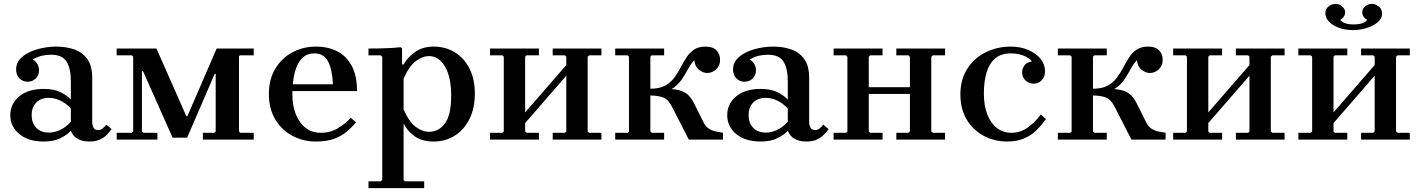

<svg xmlns="http://www.w3.org/2000/svg" viewBox="-20 -719 7318 989"><path d="M440 10Q406 10 381.5 -3Q357 -16 345 -45V-302Q345 -364 323.5 -400.5Q302 -437 243 -437Q217 -437 194 -431.5Q171 -426 149 -412Q165 -403 173 -388.5Q181 -374 181 -357Q181 -331 164 -314.5Q147 -298 122 -298Q97 -298 80 -315.5Q63 -333 63 -362Q63 -391 81.5 -413Q100 -435 130.5 -449.5Q161 -464 198 -471.5Q235 -479 270 -479Q319 -479 361 -465Q403 -451 429 -416Q455 -381 455 -317V-89Q455 -75 461.5 -62Q468 -49 486 -49Q499 -49 509 -57.5Q519 -66 528 -77L555 -54Q543 -37 528 -22.5Q513 -8 492 1Q471 10 440 10ZM205 10Q126 10 79.5 -28.5Q33 -67 33 -126Q33 -184 79 -222.5Q125 -261 205 -261Q257 -261 291 -244.5Q325 -228 345 -206V-160Q318 -189 288.5 -202Q259 -215 232 -215Q190 -215 166.5 -190.5Q143 -166 143 -126Q143 -86 166.5 -61Q190 -36 232 -36Q259 -36 288.5 -49Q318 -62 345 -92V-45Q325 -24 291 -7Q257 10 205 10Z M1216 -434 1211 -429V-42L1218 -35H1287V0H1025V-35H1084L1091 -42V-339H1086L944 -10H869L716 -354H711V-42L719 -35H791V0H581V-35H659L666 -42V-427L659 -434H581V-469H786L940 -120H945L1096 -469H1287V-434Z M1607 10Q1542 10 1487 -19Q1432 -48 1398.5 -103Q1365 -158 1365 -235Q1365 -311 1398.5 -366Q1432 -421 1487 -450Q1542 -479 1607 -479Q1670 -479 1717.5 -454.5Q1765 -430 1792 -379.5Q1819 -329 1819 -250H1466V-285H1695Q1691 -364 1669 -404Q1647 -444 1599 -444Q1560 -444 1535 -418Q1510 -392 1498 -344.5Q1486 -297 1486 -235Q1486 -173 1504.5 -128.5Q1523 -84 1555.5 -59.5Q1588 -35 1631 -35Q1683 -35 1721.5 -59Q1760 -83 1787 -112L1814 -89Q1793 -64 1766 -41Q1739 -18 1701 -4Q1663 10 1607 10Z M2213 -479Q2275 -479 2323 -449.5Q2371 -420 2398.5 -365.5Q2426 -311 2426 -237Q2426 -162 2398.5 -106.5Q2371 -51 2323 -20.5Q2275 10 2213 10Q2154 10 2116 -17Q2078 -44 2059 -83V208L2066 215H2165V250H1878V215H1941L1949 208V-426L1941 -434H1878V-469Q1904 -469 1932.5 -469.5Q1961 -470 1989.5 -471.5Q2018 -473 2044 -476L2051 -469V-387H2059Q2078 -422 2117.5 -450.5Q2157 -479 2213 -479ZM2190 -40Q2240 -40 2272 -83.5Q2304 -127 2304 -225Q2304 -323 2272 -376.5Q2240 -430 2190 -430Q2156 -430 2121.5 -404Q2087 -378 2059 -314V-155Q2087 -91 2121.5 -65.5Q2156 -40 2190 -40Z M2685 -42 2692 -35H2756V0H2504V-35H2568L2575 -42V-427L2568 -434H2504V-469H2756V-434H2692L2685 -427ZM3007 -42 3015 -35H3078V0H2827V-35H2890L2897 -42V-427L2890 -434H2827V-469H3078V-434H3015L3007 -427ZM2897 -329 2685 -85V-140L2897 -384Z M3330 -42 3337 -35H3401V0H3149V-35H3213L3220 -42V-427L3213 -434H3149V-469H3401V-434H3337L3330 -427ZM3528 0 3442 -168Q3422 -208 3394.5 -217.5Q3367 -227 3330 -227V-262H3392Q3438 -262 3468.5 -256.5Q3499 -251 3519.5 -234.5Q3540 -218 3556 -185L3605 -87Q3615 -67 3631 -56.5Q3647 -46 3666 -42Q3685 -38 3704 -35V0ZM3615 -479Q3652 -479 3670.5 -459.5Q3689 -440 3689 -412Q3690 -382 3669.5 -362.5Q3649 -343 3623 -343Q3602 -343 3581 -359Q3560 -375 3556 -409Q3538 -389 3525.5 -366Q3513 -343 3499 -320.5Q3485 -298 3465 -279Q3445 -260 3413 -249Q3381 -238 3330 -238V-262Q3376 -262 3405 -277.5Q3434 -293 3452.5 -318Q3471 -343 3485.5 -370.5Q3500 -398 3516 -423Q3532 -448 3555 -463.5Q3578 -479 3615 -479Z M4133 10Q4099 10 4074.5 -3Q4050 -16 4038 -45V-302Q4038 -364 4016.5 -400.5Q3995 -437 3936 -437Q3910 -437 3887 -431.5Q3864 -426 3842 -412Q3858 -403 3866 -388.5Q3874 -374 3874 -357Q3874 -331 3857 -314.5Q3840 -298 3815 -298Q3790 -298 3773 -315.5Q3756 -333 3756 -362Q3756 -391 3774.5 -413Q3793 -435 3823.5 -449.5Q3854 -464 3891 -471.5Q3928 -479 3963 -479Q4012 -479 4054 -465Q4096 -451 4122 -416Q4148 -381 4148 -317V-89Q4148 -75 4154.5 -62Q4161 -49 4179 -49Q4192 -49 4202 -57.5Q4212 -66 4221 -77L4248 -54Q4236 -37 4221 -22.5Q4206 -8 4185 1Q4164 10 4133 10ZM3898 10Q3819 10 3772.5 -28.5Q3726 -67 3726 -126Q3726 -184 3772 -222.5Q3818 -261 3898 -261Q3950 -261 3984 -244.5Q4018 -228 4038 -206V-160Q4011 -189 3981.5 -202Q3952 -215 3925 -215Q3883 -215 3859.5 -190.5Q3836 -166 3836 -126Q3836 -86 3859.5 -61Q3883 -36 3925 -36Q3952 -36 3981.5 -49Q4011 -62 4038 -92V-45Q4018 -24 3984 -7Q3950 10 3898 10Z M4597 0V-35H4660L4667 -42V-426L4660 -434H4597V-469H4848V-434H4785L4777 -426V-42L4785 -35H4848V0ZM4274 0V-35H4338L4345 -42V-426L4338 -434H4274V-469H4526V-434H4462L4455 -426V-42L4462 -35H4526V0ZM4397 -235V-270H4724V-235Z M5168 10Q5102 10 5047.5 -19Q4993 -48 4960 -102.5Q4927 -157 4927 -232Q4927 -310 4963 -365.5Q4999 -421 5058 -450Q5117 -479 5186 -479Q5236 -479 5276 -462Q5316 -445 5339.5 -416.5Q5363 -388 5363 -352Q5363 -323 5346 -305.5Q5329 -288 5304 -288Q5280 -288 5262.5 -304.5Q5245 -321 5245 -347Q5245 -364 5256 -381Q5267 -398 5296 -403Q5278 -423 5249.5 -433.5Q5221 -444 5187 -444Q5136 -444 5105.5 -417.5Q5075 -391 5061.5 -344.5Q5048 -298 5048 -238Q5048 -174 5066 -128.5Q5084 -83 5116 -59Q5148 -35 5190 -35Q5235 -35 5273 -61.5Q5311 -88 5341 -129L5368 -106Q5345 -74 5318 -47.5Q5291 -21 5254.5 -5.5Q5218 10 5168 10Z M5610 -42 5617 -35H5681V0H5429V-35H5493L5500 -42V-427L5493 -434H5429V-469H5681V-434H5617L5610 -427ZM5808 0 5722 -168Q5702 -208 5674.5 -217.5Q5647 -227 5610 -227V-262H5672Q5718 -262 5748.5 -256.5Q5779 -251 5799.5 -234.5Q5820 -218 5836 -185L5885 -87Q5895 -67 5911 -56.5Q5927 -46 5946 -42Q5965 -38 5984 -35V0ZM5895 -479Q5932 -479 5950.5 -459.5Q5969 -440 5969 -412Q5970 -382 5949.5 -362.5Q5929 -343 5903 -343Q5882 -343 5861 -359Q5840 -375 5836 -409Q5818 -389 5805.5 -366Q5793 -343 5779 -320.5Q5765 -298 5745 -279Q5725 -260 5693 -249Q5661 -238 5610 -238V-262Q5656 -262 5685 -277.5Q5714 -293 5732.5 -318Q5751 -343 5765.5 -370.5Q5780 -398 5796 -423Q5812 -448 5835 -463.5Q5858 -479 5895 -479Z M6204 -42 6211 -35H6275V0H6023V-35H6087L6094 -42V-427L6087 -434H6023V-469H6275V-434H6211L6204 -427ZM6526 -42 6534 -35H6597V0H6346V-35H6409L6416 -42V-427L6409 -434H6346V-469H6597V-434H6534L6526 -427ZM6416 -329 6204 -85V-140L6416 -384Z M6849 -42 6856 -35H6920V0H6668V-35H6732L6739 -42V-427L6732 -434H6668V-469H6920V-434H6856L6849 -427ZM7171 -42 7179 -35H7242V0H6991V-35H7054L7061 -42V-427L7054 -434H6991V-469H7242V-434H7179L7171 -427ZM7061 -329 6849 -85V-140L7061 -384ZM6807 -652Q6807 -673 6823.5 -686Q6840 -699 6860 -699Q6879 -699 6894 -685.5Q6909 -672 6909 -655Q6909 -643 6901 -632Q6893 -621 6883 -616Q6894 -604 6911.5 -598.5Q6929 -593 6953 -593Q6976 -593 6995 -598.5Q7014 -604 7023 -617Q7013 -621 7005 -631.5Q6997 -642 6997 -655Q6997 -674 7012 -686.5Q7027 -699 7047 -699Q7064 -699 7081.5 -686Q7099 -673 7099 -649Q7099 -622 7075 -603Q7051 -584 7017.5 -574Q6984 -564 6952 -564Q6890 -564 6848.5 -589.5Q6807 -615 6807 -652Z"/></svg>

Font: Brygada 1918 SemiBold
Style: Regular
Weight: 600
Designer: Mateusz Machalski | Borys Kosmynka | Przemek Hoffer
Foundry: NIEPODLEGLA 2018
Version: Version 3.006